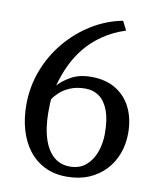

<svg xmlns="http://www.w3.org/2000/svg" viewBox="-87 -849 779 932"><g transform="rotate(10 302.0 -382.5)"><path d="M305.5 14Q243 14 195.5 -9.8Q148 -33.5 116 -76Q84 -118.5 68 -174.8Q52 -231 52 -296Q52 -385 82.5 -465.5Q113 -546 167.2 -611Q221.5 -676 292.5 -719.8Q363.5 -763.5 444 -779L466.5 -734.5Q403 -713.5 355 -680.5Q307 -647.5 272.8 -605.8Q238.5 -564 215.5 -515Q192.5 -466 178.5 -413Q201 -439 241.5 -461.5Q282 -484 339 -484Q412 -484 462 -453Q512 -422 537.5 -368.2Q563 -314.5 563 -245.5Q563 -192 545.8 -145Q528.5 -98 495 -62.2Q461.5 -26.5 413.8 -6.2Q366 14 305.5 14ZM322.5 -423Q278 -423 246.2 -409.2Q214.5 -395.5 194.8 -376.8Q175 -358 166 -343Q165 -334 164.2 -320.8Q163.5 -307.5 163.5 -277.5Q163.5 -241 168.5 -205.8Q173.5 -170.5 184.2 -140Q195 -109.5 212.5 -86.2Q230 -63 254.5 -50Q279 -37 311.5 -37Q358.5 -37 389.8 -63.2Q421 -89.5 436.5 -132.2Q452 -175 452 -224Q452 -293 435.5 -337Q419 -381 389.8 -402Q360.5 -423 322.5 -423Z"/></g></svg>

Font: Merriweather 20pt
Style: Regular
Weight: 400
Version: Version 2.100